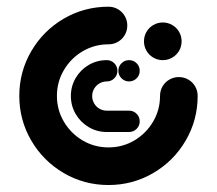

<svg xmlns="http://www.w3.org/2000/svg" viewBox="-20 -542 641 567"><path d="M329.6 -333Q329.6 -346.1 338.9 -355.3Q348.1 -364.4 361.1 -364.4Q374.2 -364.4 383.4 -355.3Q392.6 -346.1 392.6 -333Q392.6 -319.8 383.4 -310.7Q374.2 -301.5 361.1 -301.5Q348.1 -301.5 338.9 -310.7Q329.6 -320 329.6 -333ZM392.6 -183.7Q392.6 -170.6 383.4 -161.4Q374.2 -152.2 361.1 -152.2H295.2Q266.3 -152.2 242 -166.6Q217.8 -180.9 203.5 -205.3Q189.3 -229.6 189.3 -258.5Q189.3 -287.4 203.5 -311.7Q217.8 -335.9 242 -350.2Q266.3 -364.4 295.2 -364.4Q308.3 -364.4 317.5 -355.3Q326.7 -346.1 326.7 -333Q326.7 -319.8 317.5 -310.7Q308.3 -301.5 295.2 -301.5Q283.7 -301.5 273.8 -295.7Q263.8 -289.9 258 -280Q252.2 -270.1 252.2 -258.4Q252.2 -246.7 258 -236.7Q263.7 -226.8 273.6 -221Q283.5 -215.2 295.2 -215.2H361.1Q374.2 -215.2 383.4 -206Q392.6 -196.8 392.6 -183.7ZM460.7 -475.6Q475.9 -475.6 488.7 -468.1Q501.5 -460.7 508.9 -448Q516.3 -435.2 516.3 -420Q516.3 -404.8 508.9 -392Q501.5 -379.3 488.7 -371.9Q475.9 -364.4 460.7 -364.4Q445.6 -364.4 432.8 -371.9Q420 -379.3 412.6 -392Q405.2 -404.8 405.2 -420Q405.2 -435.2 412.6 -448Q420 -460.7 432.8 -468.1Q445.6 -475.6 460.7 -475.6ZM508.1 -314.4Q523.3 -314.4 536.1 -307Q548.9 -299.6 556.3 -286.9Q563.7 -274.1 563.7 -258.9Q563.7 -187.4 528.3 -126.8Q493 -66.3 432.4 -30.9Q371.8 4.4 300.4 4.4Q228.9 4.4 168.3 -30.9Q107.8 -66.3 72.4 -126.8Q37 -187.4 37 -258.9Q37 -330.4 72.4 -390.9Q107.8 -451.5 168.3 -486.9Q228.9 -522.2 300.4 -522.2Q315.6 -522.2 328.3 -514.8Q341.1 -507.4 348.5 -494.6Q355.9 -481.9 355.9 -466.7Q355.9 -451.5 348.5 -438.7Q341.1 -425.9 328.3 -418.5Q315.6 -411.1 300.4 -411.1Q259 -411.1 224.1 -390.6Q189.3 -370 168.7 -335.1Q148.1 -300.3 148.1 -258.8Q148.1 -217.4 168.7 -182.6Q189.3 -147.8 224.1 -127.2Q259 -106.7 300.4 -106.7Q341.9 -106.7 376.7 -127.2Q411.5 -147.8 432 -182.6Q452.6 -217.5 452.6 -258.9Q452.6 -274.1 460 -286.9Q467.4 -299.6 480.2 -307Q493 -314.4 508.1 -314.4Z"/></svg>

Font: 26F Galaxy Sans
Style: Regular
Weight: 400
Designer: C₂₉H₂₅N₃O₅
Version: Version 1.100;FEAKit 1.0